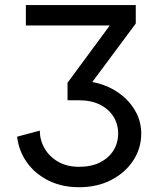

<svg xmlns="http://www.w3.org/2000/svg" viewBox="-20 -743 637 772"><path d="M312.5 -361.3 525.9 -648.4 421.4 -640.6 251.5 -410.2ZM547.9 -206.1Q547.9 -250 528.6 -288.3Q509.3 -326.7 474.9 -356Q440.4 -385.3 395 -401.6Q349.6 -418 297.9 -418Q280.8 -418 270.5 -416Q260.3 -414.1 255.9 -412.1Q251.5 -410.2 251.5 -410.2V-339.8Q251.5 -339.8 255.9 -339.8Q260.3 -339.8 270.5 -339.8Q280.8 -339.8 297.9 -339.8Q346.7 -339.8 381.8 -322.3Q417 -304.7 436 -274.4Q455.1 -244.1 455.1 -206.1Q455.1 -168 436 -137.7Q417 -107.4 381.8 -89.8Q346.7 -72.3 297.9 -72.3Q249 -72.3 213.6 -92.8Q178.2 -113.3 159.2 -146.5Q140.1 -179.7 140.1 -217.8L48.8 -193.4Q55.7 -135.3 88.6 -89.4Q121.6 -43.5 175.5 -16.8Q229.5 9.8 297.9 9.8Q371.1 9.8 427.5 -19.5Q483.9 -48.8 515.9 -97.9Q547.9 -147 547.9 -206.1ZM84 -722.7V-640.6H440.9L525.9 -648.4V-722.7Z"/></svg>

Font: Giphurs
Style: Regular
Weight: 400
Version: Version 2.010